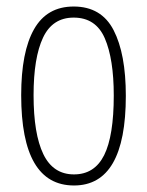

<svg xmlns="http://www.w3.org/2000/svg" viewBox="-20 -559 452 589"><path d="M366 -265Q366 10 207 10Q45 10 45 -267Q45 -400 84.5 -469.5Q124 -539 206 -539Q291 -539 328.5 -466.5Q366 -394 366 -265ZM83 -267Q83 -148 113 -86Q143 -24 207 -24Q270 -24 299.5 -83Q329 -142 329 -266Q329 -378 301.5 -441.5Q274 -505 206 -505Q141 -505 112 -443.5Q83 -382 83 -267Z"/></svg>

Font: Noto Sans Myanmar UI ExtraCondensed ExtraLight
Style: Regular
Weight: 200
Width: 2
Designer: Monotype Design Team
Foundry: Monotype Imaging Inc.
Version: Version 2.103; ttfautohint (v1.8.4.7-5d5b)